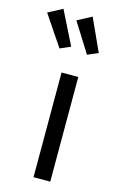

<svg xmlns="http://www.w3.org/2000/svg" viewBox="-171 -879 576 932"><g transform="rotate(15 117.0 -413.5)"><path d="M26.9 -827.1 110.8 -659.2 58.1 -636.2 -44.9 -789.1ZM173.8 -827.1 248 -664.1 194.8 -641.1 102.1 -789.1ZM182.1 -525.9V0H98.1V-525.9Z"/></g></svg>

Font: Fira Sans Book
Style: Regular
Weight: 350
Designer: Carrois Corporate & Edenspiekermann AG
Foundry: Carrois Corporate GbR & Edenspiekermann AG
Version: Version 4.203;PS 004.203;hotconv 1.0.88;makeotf.lib2.5.64775